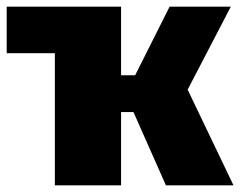

<svg xmlns="http://www.w3.org/2000/svg" viewBox="-20 -554 718 574"><path d="M541 -286 678 0H476L379 -219H342V0H144V-395H0V-534H342V-329H384L487 -534H670Z"/></svg>

Font: Fira Sans Black
Style: Regular
Weight: 900
Designer: Carrois Corporate & Edenspiekermann AG
Foundry: Carrois Corporate GbR & Edenspiekermann AG
Version: Version 4.203